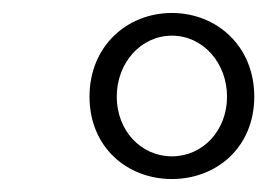

<svg xmlns="http://www.w3.org/2000/svg" viewBox="-20 -705 412 296"><path d="M245 -464C197 -464 160 -504 160 -556C160 -608 197 -650 245 -650C293 -650 330 -608 330 -556C330 -504 293 -464 245 -464ZM245 -429C314 -429 372 -478 372 -556C372 -634 314 -685 245 -685C176 -685 118 -634 118 -556C118 -478 176 -429 245 -429Z"/></svg>

Font: Source Serif Variable
Style: Italic
Weight: 389
Italic angle: -12°
Designer: Frank Grießhammer
Foundry: Adobe Systems Incorporated
Version: Version 3.001;hotconv 1.0.111;makeotfexe 2.5.65597